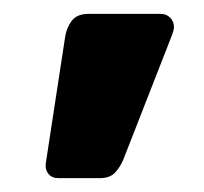

<svg xmlns="http://www.w3.org/2000/svg" viewBox="-20 -621 295 277"><path d="M64 -364Q55 -364 50 -370Q45 -376 46 -385L74 -568Q76 -581 83.5 -591Q91 -601 108 -601H212Q220 -601 225.5 -595.5Q231 -590 231 -582Q231 -578 228 -570L158 -391Q154 -381 146.5 -372.5Q139 -364 124 -364Z"/></svg>

Font: Fz Rubik SemBd
Style: Regular
Weight: 600
Designer: Hubert and Fischer
Foundry: Hubert and Fischer
Version: Vit hóa bi FontZin.com